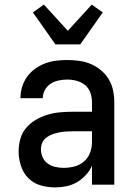

<svg xmlns="http://www.w3.org/2000/svg" viewBox="-20 -803 590 835"><path d="M219 12Q187 12 156 3Q125 -6 103 -28.5Q81 -51 71 -82Q61 -113 61 -144Q61 -172 68.5 -199Q76 -226 94 -247Q112 -268 136 -282Q160 -296 186.5 -304Q213 -312 240.5 -314.5Q268 -317 295 -317H380V-359Q380 -380 373 -400Q366 -420 350 -433Q334 -446 313.5 -451.5Q293 -457 272 -457Q254 -457 235 -453Q216 -449 200.5 -439Q185 -429 175.5 -412Q166 -395 166 -376H69Q69 -401 76 -424.5Q83 -448 97.5 -468.5Q112 -489 132 -503.5Q152 -518 175.5 -527Q199 -536 223.5 -539Q248 -542 272 -542Q298 -542 324 -538.5Q350 -535 374 -525Q398 -515 418.5 -498Q439 -481 452.5 -459Q466 -437 471.5 -411Q477 -385 477 -359V0H380V-82Q370 -60 353 -41.5Q336 -23 314.5 -10.5Q293 2 268.5 7Q244 12 219 12ZM257 -73Q280 -73 303.5 -79Q327 -85 345 -100.5Q363 -116 371.5 -138.5Q380 -161 380 -184V-232H295Q280 -232 265.5 -231Q251 -230 236.5 -227Q222 -224 208 -219Q194 -214 182 -205Q170 -196 164 -182.5Q158 -169 158 -154Q158 -136 165.5 -119Q173 -102 188 -91.5Q203 -81 221 -77Q239 -73 257 -73ZM221 -610 123 -749 171 -783 275 -669 379 -783 427 -749 329 -610Z"/></svg>

Font: Lode Dark Term
Style: Bold
Weight: 700
Monospace: yes
Designer: Belleve Invis
Foundry: Belleve Invis
Version: Version 29.2.0